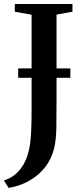

<svg xmlns="http://www.w3.org/2000/svg" viewBox="-48 -763 419 966"><path d="M-28.5 145Q-1.5 136.5 21.5 119.8Q44.5 103 62.2 77.2Q80 51.5 91 16Q99 -8.5 103.2 -38Q107.5 -67.5 109.2 -110.8Q111 -154 111 -218.5V-689L26.5 -704V-743H316.5V-704L236.5 -689.5V-266.5Q236.5 -185 235.5 -122Q234.5 -59 224.5 -17.5Q211.5 37 178.5 78.8Q145.5 120.5 98 147Q50.5 173.5 -4.5 182.5ZM306 -419V-371.5H43.5V-419Z"/></svg>

Font: Merriweather 72pt SemiBold
Style: Regular
Weight: 600
Version: Version 2.100